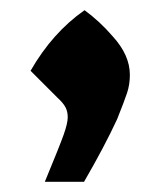

<svg xmlns="http://www.w3.org/2000/svg" viewBox="-20 -185 314 377"><path d="M113 45Q113 34 108.5 25.5Q104 17 93 7L40 -46Q83 -121 146 -165Q176 -143 201 -114Q235 -77 235 -38Q235 -19 229.5 -2.5Q224 14 210 49Q185 103 145 172H68Q97 102 105 79.5Q113 57 113 45Z"/></svg>

Font: Suez One
Style: Regular
Weight: 400
Designer: Michal Sahar
Foundry: Hagilda
Version: Version 1.001